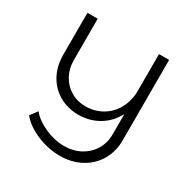

<svg xmlns="http://www.w3.org/2000/svg" viewBox="-178 -857 1094 1118"><g transform="rotate(30 368.5 -298.0)"><path d="M643 -699V-159Q643 -83 608 -23.5Q573 36 511 69.5Q449 103 370 103Q291 103 214.5 70.5Q138 38 98 -12L134 -60Q170 -16 234.5 12.5Q299 41 363 41Q424 41 472 15Q520 -11 547.5 -56.5Q575 -102 575 -160V-296Q542 -232 482 -195.5Q422 -159 345 -158Q272 -158 215 -191Q158 -224 126 -282.5Q94 -341 94 -416V-699H163V-421Q163 -364 188 -318.5Q213 -273 257 -247Q301 -221 357 -221Q416 -222 464 -249Q512 -276 541 -324Q570 -372 575 -433V-699Z"/></g></svg>

Font: TypoPRO Montserrat Alternates
Style: Regular
Weight: 300
Designer: Julieta Ulanovsky
Foundry: Julieta Ulanovsky
Version: Version 6.001